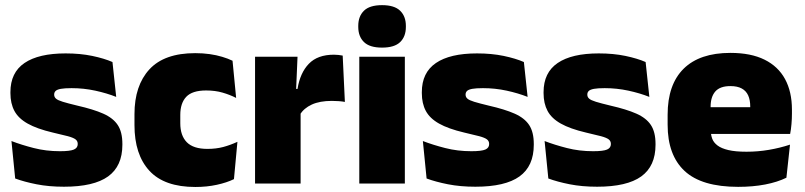

<svg xmlns="http://www.w3.org/2000/svg" viewBox="-20 -713 3126 746"><path d="M228.5 12.5Q170 12.5 122 3Q74 -6.5 39 -19.5L24.5 -165Q63.5 -150 111.2 -137.8Q159 -125.5 213 -125.5Q252.5 -125.5 267.2 -132Q282 -138.5 282 -153V-154Q282 -165 273.5 -171.5Q265 -178 243.8 -183.8Q222.5 -189.5 185 -198Q123.5 -212.5 87.5 -232.8Q51.5 -253 36 -282Q20.5 -311 20.5 -351V-355Q20.5 -431 75.2 -468.2Q130 -505.5 235 -505.5Q291.5 -505.5 338.2 -495.8Q385 -486 417 -472L431.5 -336.5Q395 -351 350 -360.8Q305 -370.5 258 -370.5Q231 -370.5 216.2 -367.8Q201.5 -365 196 -359.5Q190.5 -354 190.5 -346V-345Q190.5 -336 197.5 -329.8Q204.5 -323.5 224 -317.5Q243.5 -311.5 281 -302.5Q342.5 -288.5 381 -271.5Q419.5 -254.5 437.5 -227.2Q455.5 -200 455.5 -153.5V-150.5Q455.5 -67.5 400 -27.5Q344.5 12.5 228.5 12.5Z M739 13.5Q618.5 13.5 560.5 -49.5Q502.5 -112.5 502.5 -227V-269.5Q502.5 -380.5 560.5 -443.5Q618.5 -506.5 738.5 -506.5Q768 -506.5 794.5 -502.8Q821 -499 843.5 -492.2Q866 -485.5 883.5 -477L897.5 -332.5Q873 -345 844.5 -353.2Q816 -361.5 781 -361.5Q727 -361.5 703.8 -337Q680.5 -312.5 680.5 -266.5V-234Q680.5 -186 706 -160.2Q731.5 -134.5 786 -134.5Q820 -134.5 847.8 -142Q875.5 -149.5 902.5 -162L889 -17Q861.5 -3.5 822.5 5Q783.5 13.5 739 13.5Z M1145.5 -267.5 1094.5 -367.5H1136Q1146 -430 1180 -465.2Q1214 -500.5 1277.5 -500.5Q1287 -500.5 1295.2 -499.5Q1303.5 -498.5 1311.5 -497L1320 -317Q1310 -319 1296.2 -320Q1282.5 -321 1269.5 -321Q1222.5 -321 1191.5 -306.8Q1160.5 -292.5 1145.5 -267.5ZM971 0V-492.5H1136L1129 -329.5H1148V0Z M1376 0V-492.5H1553V0ZM1464.5 -528Q1416 -528 1394 -549.8Q1372 -571.5 1372 -608.5V-612.5Q1372 -649.5 1394 -671.2Q1416 -693 1464.5 -693Q1512.5 -693 1534.8 -671.2Q1557 -649.5 1557 -612.5V-608.5Q1557 -571 1534.8 -549.5Q1512.5 -528 1464.5 -528Z M1827 12.5Q1768.5 12.5 1720.5 3Q1672.5 -6.5 1637.5 -19.5L1623 -165Q1662 -150 1709.8 -137.8Q1757.5 -125.5 1811.5 -125.5Q1851 -125.5 1865.8 -132Q1880.5 -138.5 1880.5 -153V-154Q1880.5 -165 1872 -171.5Q1863.5 -178 1842.2 -183.8Q1821 -189.5 1783.5 -198Q1722 -212.5 1686 -232.8Q1650 -253 1634.5 -282Q1619 -311 1619 -351V-355Q1619 -431 1673.8 -468.2Q1728.5 -505.5 1833.5 -505.5Q1890 -505.5 1936.8 -495.8Q1983.5 -486 2015.5 -472L2030 -336.5Q1993.5 -351 1948.5 -360.8Q1903.5 -370.5 1856.5 -370.5Q1829.5 -370.5 1814.8 -367.8Q1800 -365 1794.5 -359.5Q1789 -354 1789 -346V-345Q1789 -336 1796 -329.8Q1803 -323.5 1822.5 -317.5Q1842 -311.5 1879.5 -302.5Q1941 -288.5 1979.5 -271.5Q2018 -254.5 2036 -227.2Q2054 -200 2054 -153.5V-150.5Q2054 -67.5 1998.5 -27.5Q1943 12.5 1827 12.5Z M2300 12.5Q2241.5 12.5 2193.5 3Q2145.5 -6.5 2110.5 -19.5L2096 -165Q2135 -150 2182.8 -137.8Q2230.5 -125.5 2284.5 -125.5Q2324 -125.5 2338.8 -132Q2353.5 -138.5 2353.5 -153V-154Q2353.5 -165 2345 -171.5Q2336.5 -178 2315.2 -183.8Q2294 -189.5 2256.5 -198Q2195 -212.5 2159 -232.8Q2123 -253 2107.5 -282Q2092 -311 2092 -351V-355Q2092 -431 2146.8 -468.2Q2201.5 -505.5 2306.5 -505.5Q2363 -505.5 2409.8 -495.8Q2456.5 -486 2488.5 -472L2503 -336.5Q2466.5 -351 2421.5 -360.8Q2376.5 -370.5 2329.5 -370.5Q2302.5 -370.5 2287.8 -367.8Q2273 -365 2267.5 -359.5Q2262 -354 2262 -346V-345Q2262 -336 2269 -329.8Q2276 -323.5 2295.5 -317.5Q2315 -311.5 2352.5 -302.5Q2414 -288.5 2452.5 -271.5Q2491 -254.5 2509 -227.2Q2527 -200 2527 -153.5V-150.5Q2527 -67.5 2471.5 -27.5Q2416 12.5 2300 12.5Z M2848 13Q2706.5 13 2640.2 -48.5Q2574 -110 2574 -228.5V-267Q2574 -384.5 2636.2 -446Q2698.5 -507.5 2818 -507.5Q2897.5 -507.5 2950.5 -481.2Q3003.5 -455 3030.2 -405.8Q3057 -356.5 3057 -287V-271.5Q3057 -251.5 3055.2 -230.8Q3053.5 -210 3050 -192.5H2891.5Q2893.5 -223 2894.2 -250Q2895 -277 2895 -298.5Q2895 -324.5 2887 -342.2Q2879 -360 2862 -369.2Q2845 -378.5 2818 -378.5Q2777.5 -378.5 2759.2 -357.5Q2741 -336.5 2741 -298V-253.5L2742 -234.5V-203.5Q2742 -188 2747.5 -173.5Q2753 -159 2767.8 -147.8Q2782.5 -136.5 2809.8 -130Q2837 -123.5 2880.5 -123.5Q2925 -123.5 2967.5 -130.8Q3010 -138 3049.5 -151L3035.5 -22.5Q3001 -5.5 2953.2 3.8Q2905.5 13 2848 13ZM2667.5 -192.5V-296.5H3014.5V-192.5Z"/></svg>

Font: Anek Gurmukhi Medium ExtraBold
Style: Regular
Weight: 800
Version: Version 1.003